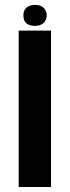

<svg xmlns="http://www.w3.org/2000/svg" viewBox="-20 -753 280 773"><path d="M55.2 0V-629.9H185.5V0ZM120.6 -648.9Q74.2 -648.9 74.2 -690.9Q74.2 -711.9 87.2 -722.7Q100.1 -733.4 121.6 -733.4Q143.1 -733.4 155.5 -721.7Q168 -710 168 -690.9Q168 -671.9 155.3 -660.4Q142.6 -648.9 120.6 -648.9Z"/></svg>

Font: Open Sans Condensed
Style: Regular
Weight: 400
Width: 3
Designer: Monotype Design Team
Foundry: Monotype Imaging Inc.
Version: Version 3.000